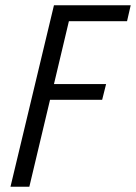

<svg xmlns="http://www.w3.org/2000/svg" viewBox="-20 -713 519 733"><path d="M20 0 186 -693H479L465 -632H243L186 -392H385L370 -332H171L92 0Z"/></svg>

Font: Ubuntu Sans Condensed
Style: Italic
Weight: 400
Width: 3
Italic angle: -13.5°
Designer: Dalton Maag Ltd
Foundry: Dalton Maag Ltd
Version: Version 1.006; ttfautohint (v1.8.4.7-5d5b)